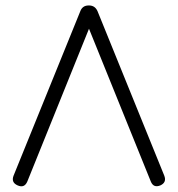

<svg xmlns="http://www.w3.org/2000/svg" viewBox="-20 -664 634 685"><path d="M43 -2.5C43 -2.5 43 -2.5 43 -2.5C27 -9.5 22 -21 28.5 -37.5C28.5 -37.5 28.5 -37.5 28.5 -37.5C28.5 -37.5 266.5 -624 266.5 -624C271.5 -637.5 281.5 -644.5 296 -644.5C296 -644.5 296 -644.5 296 -644.5C296 -644.5 299 -644.5 299 -644.5C312.5 -644 322 -637.5 328 -624C328 -624 328 -624 328 -624C328 -624 566 -37.5 566 -37.5C572.5 -21 567.5 -9.5 552 -2.5C552 -2.5 552 -2.5 552 -2.5C535.5 4 524.5 -0.5 518 -16.5C518 -16.5 518 -16.5 518 -16.5C518 -16.5 297.5 -561.5 297.5 -561.5C297.5 -561.5 77.5 -16.5 77.5 -16.5C70.5 0 59 4.5 43 -2.5Z"/></svg>

Font: Jura-Fortis-Regular
Style: Regular
Weight: 500
Designer: Daniel Johnson, Alexei Vanyashin, Mirko Velimirovic
Foundry: Daniel Johnson
Version: ""